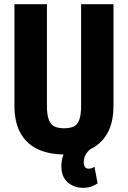

<svg xmlns="http://www.w3.org/2000/svg" viewBox="-20 -731 614 921"><path d="M369.1 -710.9H524.4V-225.1Q524.4 -142.6 494.4 -90.6Q464.4 -38.6 411.1 -14.4Q357.9 9.8 287.6 9.8Q216.8 9.8 163.1 -14.4Q109.4 -38.6 79.3 -90.6Q49.3 -142.6 49.3 -225.1V-710.9H205.1V-225.1Q205.1 -179.7 214.4 -156Q223.6 -132.3 241.9 -124Q260.3 -115.7 287.6 -115.7Q315.4 -115.7 333.3 -124Q351.1 -132.3 360.1 -156Q369.1 -179.7 369.1 -225.1ZM362.3 -64.5 440.4 -35.2Q419.4 -21.5 406.5 -9Q393.6 3.4 387.7 17.1Q381.8 30.8 381.8 47.4Q381.8 60.5 387.2 69.3Q392.6 78.1 405.3 78.1Q415.5 78.1 421.9 75Q428.2 71.8 433.1 68.8L448.2 148.4Q438 155.8 420.9 162.8Q403.8 169.9 377.4 169.9Q335 169.9 304.7 143.6Q274.4 117.2 274.4 66.9Q274.4 42.5 281.2 19.3Q288.1 -3.9 306.9 -25.1Q325.7 -46.4 362.3 -64.5Z"/></svg>

Font: Roboto Condensed ExtraBold
Style: Regular
Weight: 800
Designer: Christian Robertson
Foundry: Google
Version: Version 3.008; 2023